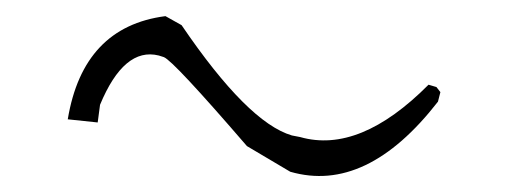

<svg xmlns="http://www.w3.org/2000/svg" viewBox="-20 -874 651 238"><path d="M522.9 -748Q434.1 -633.8 339.8 -661.1L286.1 -692.9Q194.8 -798.8 183.1 -803.2L176.8 -805.2Q133.8 -815.9 104 -744.1L101.1 -722.2L64 -726.1Q83 -840.8 185.1 -854L205.1 -842.8Q287.1 -722.2 341.8 -706.1L352.1 -704.1Q425.8 -683.1 511.2 -769L521 -766.1L525.9 -759.8Z"/></svg>

Font: Loved by the King
Style: Regular
Weight: 400
Designer: Kimberly Geswein
Foundry: Kimberly Geswein
Version: Version 1.002 2006